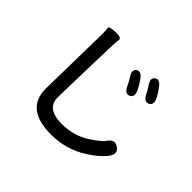

<svg xmlns="http://www.w3.org/2000/svg" viewBox="-176 -1028 1352 1352"><g transform="rotate(45 500.0 -352.0)"><path d="M467 64Q213 64 213 -138Q213 -168 214 -198L222 -634Q223 -664 223 -694Q223 -733 219 -749Q215 -765 277 -768Q339 -770 335 -744.5Q331 -719 329 -664L317 -214Q316 -184 316 -154Q316 -42 469 -42Q590 -42 684 -105Q758 -154 778 -184Q812 -234 856 -203Q900 -173 866 -124Q827 -69 738 -13Q617 64 467 64ZM667 -521Q631 -504 606 -559Q587 -599 577 -612Q543 -661 573 -683Q604 -704 638 -655Q666 -614 676 -592Q702 -538 667 -521ZM802 -577Q767 -559 740 -613Q720 -652 711 -664Q676 -712 706 -734Q736 -756 771 -708Q795 -675 809 -649Q837 -595 802 -577Z"/></g></svg>

Font: Resource Han Rounded KR Medium
Style: Regular
Weight: 500
Designer: Cyano Hao (round all glyphs); Ryoko NISHIZUKA 西塚涼子 (kana, bopomofo & ideographs); Paul D. Hunt (Latin, Greek & Cyrillic)
Foundry: Cyano Hao
Version: 0.990